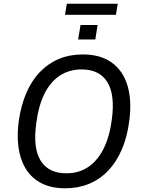

<svg xmlns="http://www.w3.org/2000/svg" viewBox="-20 -1008 765 1037"><path d="M332 9Q238 9 177 -34.5Q116 -78 91.5 -159Q67 -240 81 -352Q93 -438 122 -505.5Q151 -573 196 -619.5Q241 -666 299 -690Q357 -714 427 -714Q522 -714 583 -670.5Q644 -627 668.5 -546Q693 -465 678 -354Q667 -267 637.5 -199.5Q608 -132 563.5 -85.5Q519 -39 460.5 -15Q402 9 332 9ZM338 -72Q406 -72 456.5 -106Q507 -140 539.5 -205Q572 -270 584 -363Q602 -497 559.5 -565Q517 -633 421 -633Q354 -633 303 -599.5Q252 -566 220 -501.5Q188 -437 176 -343Q157 -209 199.5 -140.5Q242 -72 338 -72ZM331 -928 341 -988H616L606 -928ZM402 -795 415 -873H507L495 -795Z"/></svg>

Font: Nunito Sans 10pt SemiCondensed Medium
Style: Italic
Weight: 500
Width: 4
Italic angle: -9°
Designer: Vernon Adams
Foundry: Vernon Adams
Version: Version 3.101;gftools[0.9.27]